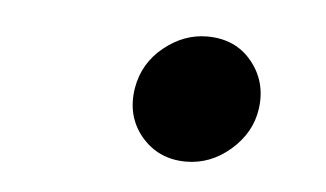

<svg xmlns="http://www.w3.org/2000/svg" viewBox="-27 -582 334 197"><g transform="rotate(5 140.0 -483.0)"><path d="M169.4 -418.5Q141.1 -418.5 123.5 -439.2Q106 -460 110.8 -489.3Q115.2 -515.1 135.7 -531.7Q156.2 -548.3 180.2 -548.3Q209.5 -548.3 226.3 -527.6Q243.2 -506.8 239.3 -479Q235.8 -454.1 215.3 -436.3Q194.8 -418.5 169.4 -418.5Z"/></g></svg>

Font: Inter 16pt
Style: Italic
Weight: 400
Italic angle: -9.3988°
Version: Version 4.001;git-66647c0bb